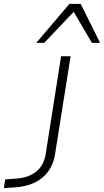

<svg xmlns="http://www.w3.org/2000/svg" viewBox="-167 -777 536 990"><path d="M-147 193 -140 148 -86 144Q-21 140 18.5 109Q58 78 68 21L148 -487H197L117 17Q111 56 94.5 86.5Q78 117 51.5 139Q25 161 -10 173.5Q-45 186 -88 189ZM20 -556 191 -757H249L349 -556H307L213 -716L61 -556Z"/></svg>

Font: Nunito Sans 10pt Expanded ExtraLight
Style: Italic
Weight: 250
Width: 7
Italic angle: -9°
Designer: Vernon Adams
Foundry: Vernon Adams
Version: Version 3.101;gftools[0.9.27]